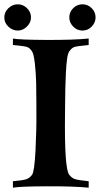

<svg xmlns="http://www.w3.org/2000/svg" viewBox="-22 -872 469 892"><path d="M422 -791Q422 -767 404 -748.5Q386 -730 361 -730Q336 -730 318 -748.5Q300 -767 300 -791Q300 -816 318 -834Q336 -852 361 -852Q386 -852 404 -834Q422 -816 422 -791ZM122 -791Q122 -767 103 -748.5Q84 -730 61 -730Q36 -730 17 -748Q-2 -766 -2 -791Q-2 -816 17 -834Q36 -852 61 -852Q85 -852 103.5 -834Q122 -816 122 -791ZM299 -61Q277 -92 280 -341Q280 -347 280.5 -389.5Q281 -432 281.5 -462Q282 -492 284 -531.5Q286 -571 289.5 -597Q293 -623 299 -632Q311 -650 324.5 -654Q338 -658 390 -663V-693Q321 -686 194.5 -686.5Q68 -687 37 -693H38V-663Q90 -658 103 -654Q116 -650 127 -633Q135 -621 140 -576Q145 -531 146 -486.5Q147 -442 147 -396Q147 -350 147 -348Q148 -273 143 -174Q138 -75 127 -60Q116 -45 100.5 -39.5Q85 -34 38 -30V0Q69 -6 195 -6.5Q321 -7 390 0V-30Q341 -35 326 -40Q311 -45 299 -61Z"/></svg>

Font: GFS Artemisia
Style: Bold
Weight: 700
Designer: Designed by Takis Katsoulidis.
Foundry: Designed by Takis Katsoulidis.
Version: Version 1.0